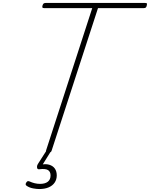

<svg xmlns="http://www.w3.org/2000/svg" viewBox="-20 -1018 1014 1299"><path d="M307 14Q287 14 292 -1L604 -963H279Q269 -963 267 -967.5Q265 -972 268 -982Q271 -991 275.5 -994.5Q280 -998 289 -998H962Q973 -998 974 -993.5Q975 -989 973 -981Q971 -971 966.5 -967Q962 -963 952 -963H643L330 -1Q328 7 323.5 10.5Q319 14 307 14ZM245 261Q228 261 203.5 256.5Q179 252 160 239Q153 234 153.5 228Q154 222 159 215Q164 208 169 207.5Q174 207 181 210Q196 217 214 221.5Q232 226 251 226Q285 226 303.5 211.5Q322 197 322 169Q322 143 304.5 132.5Q287 122 247 127Q241 128 237 126Q233 124 231 119Q230 112 230.5 107Q231 102 236 92L295 0H328L260 109L252 97Q288 89 313 96.5Q338 104 351 122.5Q364 141 364 169Q364 196 350 217Q336 238 309.5 249.5Q283 261 245 261Z"/></svg>

Font: Playwrite MX Thin
Style: Regular
Weight: 250
Designer: Veronika Burian, José Scaglione
Foundry: TypeTogether
Version: Version 1.002